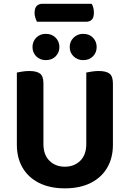

<svg xmlns="http://www.w3.org/2000/svg" viewBox="-20 -998 699 1034"><path d="M443.2 -880.8H178.8Q174.8 -888.7 170.5 -901.4Q166.2 -914 166.2 -927.6Q166.2 -955.2 178 -966.4Q189.8 -977.7 208.7 -977.7H473.4Q479.1 -969.4 482.4 -957Q485.7 -944.5 485.7 -930.6Q485.7 -903.4 474.4 -892.1Q463.1 -880.8 443.2 -880.8ZM329.3 16.3Q248.3 16.3 190.4 -12.9Q132.4 -42 101.6 -94.8Q70.8 -147.6 70.8 -217.9V-286.1H213.9V-222.3Q213.9 -164.1 246.5 -132.1Q279.1 -100.2 329.3 -100.2Q379.4 -100.2 412.1 -132.1Q444.7 -164.1 444.7 -222.3V-286.1H588.1V-217.9Q588.1 -147.6 557.3 -94.8Q526.5 -42 468.5 -12.9Q410.6 16.3 329.3 16.3ZM213.9 -254.3H70.8V-607.3Q80.5 -609.3 99.5 -612.5Q118.6 -615.6 137.2 -615.6Q177.7 -615.6 195.8 -601.5Q213.9 -587.4 213.9 -548.3ZM588.1 -253H444.7V-607.3Q454.3 -609.3 473.4 -612.5Q492.5 -615.6 511.1 -615.6Q551.5 -615.6 569.8 -601.5Q588.1 -587.4 588.1 -548.3ZM299.9 -744.6Q299.9 -715 279.6 -694.6Q259.3 -674.2 226.8 -674.2Q195.2 -674.2 175.1 -694.6Q155 -715 155 -744.6Q155 -774.5 175.1 -795.1Q195.2 -815.7 226.8 -815.7Q259.3 -815.7 279.6 -795.1Q299.9 -774.5 299.9 -744.6ZM500.6 -744.6Q500.6 -715 480.5 -694.6Q460.4 -674.2 428.1 -674.2Q396.9 -674.2 376.1 -694.6Q355.4 -715 355.4 -744.6Q355.4 -774.5 376.1 -795.1Q396.9 -815.7 428.1 -815.7Q460.4 -815.7 480.5 -795.1Q500.6 -774.5 500.6 -744.6Z"/></svg>

Font: Baloo Tammudu 2
Style: Regular
Weight: 400
Designer: Maithili Shingre, Omkar Shende and Ek Type
Foundry: Ek Type
Version: Version 1.700